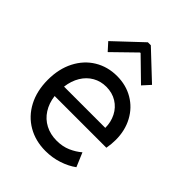

<svg xmlns="http://www.w3.org/2000/svg" viewBox="-220 -870 987 987"><g transform="rotate(45 274.0 -376.0)"><path d="M39.1 -259.8Q39.1 -339.4 70.1 -399.7Q101.1 -460 155.3 -492.7Q209.5 -525.4 277.3 -525.4Q343.3 -525.4 395 -494.9Q446.8 -464.4 475.8 -410.4Q504.9 -356.4 504.9 -288.1Q504.9 -257.8 499 -225.6H123Q128.9 -178.7 151.4 -143.6Q173.8 -108.4 210.2 -89.4Q246.6 -70.3 293 -70.3Q335.4 -70.3 369.4 -85.2Q403.3 -100.1 428.7 -122.1L460.9 -45.9Q428.7 -22 383.8 -7.1Q338.9 7.8 289.1 7.8Q216.8 7.8 159.9 -25.1Q103 -58.1 71 -118.9Q39.1 -179.7 39.1 -259.8ZM422.9 -293.9Q422.9 -335.9 405 -371.1Q387.2 -406.2 354 -426.8Q320.8 -447.3 277.3 -447.3Q236.8 -447.3 203.9 -428.5Q170.9 -409.7 149.9 -375Q128.9 -340.3 123 -293.9ZM118.2 -620.1 266.6 -759.8H288.1L436.5 -620.1L398.4 -578.1L279.3 -694.3H275.4L156.2 -578.1Z"/></g></svg>

Font: Reddit Sans Fudge
Style: Regular
Weight: 400
Designer: Stephen Hutchings
Foundry: Reddit
Version: Version 1.011